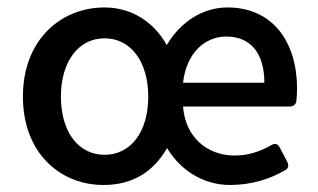

<svg xmlns="http://www.w3.org/2000/svg" viewBox="-20 -498 874 528"><path d="M43 -232.4C43 -78.1 144.5 10.7 264.6 10.7C342.8 10.7 400.4 -23.4 439.5 -90.8C477.5 -27.3 542 10.7 612.3 10.7C669.9 10.7 721.7 -4.9 764.6 -30.3C773.4 -35.2 774.4 -43 770.5 -51.8L749 -92.8C744.1 -102.5 736.3 -104.5 727.5 -99.6C695.3 -81.1 663.1 -70.3 625 -70.3C549.8 -70.3 489.3 -121.1 483.4 -205.1H777.3C786.1 -205.1 793 -210 794.9 -218.8C795.9 -229.5 796.9 -241.2 796.9 -253.9C796.9 -384.8 728.5 -477.5 605.5 -477.5C538.1 -477.5 476.6 -438.5 438.5 -374C402.3 -439.5 339.8 -477.5 267.6 -477.5C146.5 -477.5 43 -387.7 43 -232.4ZM707 -270.5H483.4C492.2 -350.6 542 -397.5 602.5 -397.5C669.9 -397.5 707 -350.6 707 -270.5ZM387.7 -232.4C387.7 -135.7 339.8 -72.3 267.6 -72.3C195.3 -72.3 147.5 -135.7 147.5 -232.4C147.5 -328.1 195.3 -392.6 267.6 -392.6C339.8 -392.6 387.7 -328.1 387.7 -232.4Z"/></svg>

Font: Ed Sans Neue Medium
Style: Regular
Weight: 500
Designer: Stephen Hutchings
Version: Version 1.004;PS 001.004;hotconv 1.0.88;makeotf.lib2.5.64775